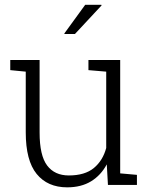

<svg xmlns="http://www.w3.org/2000/svg" viewBox="-20 -782 637 812"><path d="M264.2 10.3Q181.2 10.3 135 -46.4Q88.9 -103 88.9 -222.2V-479L23.4 -485.4V-528.3H88.9H147.5V-221.2Q147.5 -124.5 179.2 -82.3Q210.9 -40 271 -40Q338.9 -40 377 -71.5Q415 -103 429.2 -156.2V-479L354 -485.4V-528.3H429.2H488.3V-48.8L559.1 -42.5V0H436.5L431.6 -86.9Q406.7 -40.5 365 -15.1Q323.2 10.3 264.2 10.3ZM251.5 -639.6 340.3 -761.7H408.7L409.7 -759.3L296.9 -638.2H253.9Z"/></svg>

Font: Roboto Slab LO Light
Style: Regular
Weight: 300
Designer: Google
Version: Version 2.000